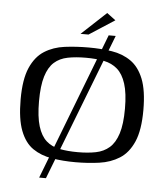

<svg xmlns="http://www.w3.org/2000/svg" viewBox="-51 -662 680 790"><g transform="rotate(5 289.0 -266.5)"><path d="M36 -231Q36 -314 57 -362Q78 -410 114.5 -433Q151 -456 198 -462Q245 -468 296 -468Q348 -468 392.5 -461Q437 -454 471 -430.5Q505 -407 524 -359.5Q543 -312 543 -231Q543 -148 522 -100Q501 -52 464.5 -29Q428 -6 381 0.5Q334 7 283 7Q231 7 185.5 -0.5Q140 -8 106.5 -31Q73 -54 54.5 -102Q36 -150 36 -231ZM467 -230Q467 -294 454.5 -333Q442 -372 419 -392Q396 -412 363.5 -418.5Q331 -425 289 -425Q247 -425 214 -418.5Q181 -412 158.5 -392Q136 -372 124 -333Q112 -294 112 -230Q112 -166 124 -127Q136 -88 158.5 -68Q181 -48 214 -41.5Q247 -35 289 -35Q331 -35 363.5 -41.5Q396 -48 419 -68Q442 -88 454.5 -127Q467 -166 467 -230ZM140 83 374 -525H403L168 83ZM258 -521 360 -616 396 -589 291 -521Z"/></g></svg>

Font: Genos Thin
Style: Regular
Weight: 400
Version: Version 1.010